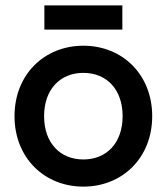

<svg xmlns="http://www.w3.org/2000/svg" viewBox="-20 -680 620 714"><path d="M435 -660H145V-570H435ZM34 -248C34 -93 145 14 290 14C435 14 546 -93 546 -248C546 -403 435 -510 290 -510C145 -510 34 -403 34 -248ZM144 -248C144 -347 203 -409 290 -409C377 -409 436 -347 436 -248C436 -149 377 -87 290 -87C203 -87 144 -149 144 -248Z"/></svg>

Font: Space Text SemiBold
Style: Regular
Weight: 600
Designer: Florian Karsten (Space Text), Colophon Foundry (Space Mono)
Foundry: Florian Karsten
Version: Version 1.003;PS 001.003;hotconv 1.0.88;makeotf.lib2.5.64775